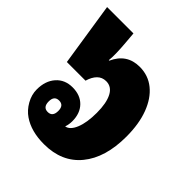

<svg xmlns="http://www.w3.org/2000/svg" viewBox="-168 -675 793 793"><g transform="rotate(45 228.0 -278.5)"><path d="M217 14Q142 14 94 -19Q69 -36 52.5 -65Q36 -94 36 -125Q36 -175 63 -205.5Q90 -236 135 -236Q180 -236 206.5 -209Q233 -182 233 -136Q233 -117 227 -100Q251 -104 265.5 -139.5Q280 -175 280 -232Q280 -289 263.5 -320.5Q247 -352 215 -352Q192 -352 176.5 -336.5Q161 -321 153 -293H44L1 -571H155L159 -523Q162 -489 162.5 -462.5Q163 -436 161 -421H164Q196 -492 271 -492Q321 -492 358 -462Q395 -432 415.5 -377.5Q436 -323 436 -249Q436 -126 378.5 -56Q321 14 217 14ZM134 -91Q162 -91 162 -125Q162 -158 134 -158Q106 -158 106 -125Q106 -91 134 -91Z"/></g></svg>

Font: Noto Sans Thai Looped UI Condensed Black
Style: Regular
Weight: 900
Width: 3
Designer: Cadson Demak Team
Foundry: Cadson Demak Co., Ltd.
Version: Version 1.000; ttfautohint (v1.8.4.7-5d5b)